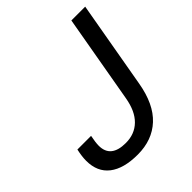

<svg xmlns="http://www.w3.org/2000/svg" viewBox="-193 -810 945 945"><g transform="rotate(-45 279.5 -337.0)"><path d="M221.2 12.2Q124 12.2 72 -28.1Q20 -68.4 20 -146Q20 -175.8 28.8 -215.8H124Q116.2 -176.8 116.2 -154.8Q116.2 -69.8 220.2 -69.8Q282.2 -69.8 322.5 -109.1Q362.8 -148.4 376 -225.1L457 -686H553.2L473.1 -230Q452.1 -108.4 387.2 -48.1Q322.3 12.2 221.2 12.2Z"/></g></svg>

Font: Archivo
Style: Italic
Weight: 400
Italic angle: -10°
Designer: Hector Gatti
Foundry: Omnibus-Type
Version: Version 2.001